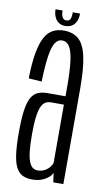

<svg xmlns="http://www.w3.org/2000/svg" viewBox="-81 -723 423 767"><g transform="rotate(10 131.0 -339.0)"><path d="M107.5 3.5Q124.5 3.5 137.8 -0.5Q151 -4.5 161 -10.8Q171 -17 177.5 -24Q184 -31 186.5 -38L191.5 0H232.5V-385.5Q232.5 -471 221.8 -518.2Q211 -565.5 188.2 -585Q165.5 -604.5 128.5 -604.5Q103.5 -604.5 84.2 -594.2Q65 -584 52 -560.5Q39 -537 31.5 -495.8Q24 -454.5 23 -392L76 -388.5Q78 -456 84 -494.2Q90 -532.5 101 -548.5Q112 -564.5 128.5 -564.5Q146.5 -564.5 157.8 -548Q169 -531.5 174.5 -492.5Q180 -453.5 180 -385.5V-347H106Q83.5 -347 67.2 -339.5Q51 -332 41 -313.2Q31 -294.5 26.2 -260.5Q21.5 -226.5 21.5 -172.5Q21.5 -116.5 26.5 -81.8Q31.5 -47 42.5 -28.5Q53.5 -10 69.5 -3.2Q85.5 3.5 107.5 3.5ZM121 -36Q111 -36 102.5 -41.5Q94 -47 87.5 -61.8Q81 -76.5 77.8 -103.5Q74.5 -130.5 74.5 -175Q74.5 -218 78.2 -245.8Q82 -273.5 88.8 -287.8Q95.5 -302 105.2 -307.5Q115 -313 127 -313H179.5V-77.5Q177.5 -69 169.8 -59.2Q162 -49.5 149.8 -42.8Q137.5 -36 121 -36ZM129.5 -623.5Q147.5 -623.5 158.5 -631.5Q169.5 -639.5 174.8 -652.8Q180 -666 180 -682.5H150.5Q150.5 -670 148.8 -661.8Q147 -653.5 142.5 -649.8Q138 -646 129.5 -646Q123 -646 118.5 -650Q114 -654 111.5 -662Q109 -670 109 -682.5H80.5Q80.5 -666 86 -652.8Q91.5 -639.5 102.2 -631.5Q113 -623.5 129.5 -623.5Z"/></g></svg>

Font: Anybody ExtraCondensed Light
Style: Regular
Weight: 300
Width: 2
Version: Version 1.113;gftools[0.9.25]